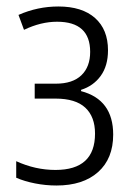

<svg xmlns="http://www.w3.org/2000/svg" viewBox="-20 -562 408 592"><path d="M154 10Q121 10 88 3.5Q55 -3 30 -14V-65Q89 -38 151 -38Q273 -38 273 -150Q273 -202 243 -230Q213 -258 151 -258H87V-304H152Q204 -304 231 -330Q258 -356 258 -402Q258 -495 156 -495Q106 -495 54 -470L37 -516Q96 -542 160 -542Q233 -542 273 -506.5Q313 -471 313 -407Q313 -359 290.5 -328Q268 -297 230 -285V-281Q329 -255 329 -147Q329 -73 282.5 -31.5Q236 10 154 10Z"/></svg>

Font: Noto Sans Condensed Light
Style: Regular
Weight: 300
Width: 3
Designer: Monotype Design Team
Foundry: Monotype Imaging Inc.
Version: Version 2.013; ttfautohint (v1.8.4.7-5d5b)